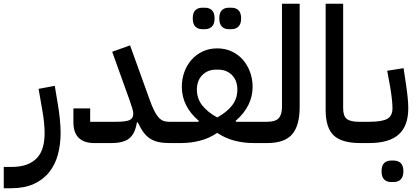

<svg xmlns="http://www.w3.org/2000/svg" viewBox="-80 -760 2228 1020"><path d="M-60 127H-22Q29 127 63 114Q97 101 118 77.5Q139 54 148 21Q157 -12 157 -53Q157 -80 154 -109Q151 -138 146 -167L125 -288L211 -304L225 -220Q242 -123 242 -54Q242 8 227.5 61.5Q213 115 181 155Q149 195 99 217.5Q49 240 -21 240H-60Z M419 0Q368 0 339 -27Q310 -54 310 -111V-184H399V-113H535Q588 -113 608 -122Q628 -131 628 -156Q628 -167 623 -183.5Q618 -200 609 -226L516 -485L611 -519L713 -236Q726 -199 737.5 -175.5Q749 -152 761 -138Q773 -124 786.5 -118.5Q800 -113 818 -113H845V-24L820 0Q787 0 762 -5.5Q737 -11 717.5 -23.5Q698 -36 682.5 -57Q667 -78 652 -110L647 -109Q638 -50 607 -25Q576 0 512 0Z M821 -89 845 -113H974L976 -118Q886 -195 886 -299Q886 -341 899.5 -378Q913 -415 938 -443Q963 -471 997.5 -487Q1032 -503 1074 -503Q1116 -503 1150.5 -487Q1185 -471 1209.5 -443.5Q1234 -416 1248 -378.5Q1262 -341 1262 -299Q1262 -196 1172 -118L1174 -113H1304V-24L1280 0H1268Q1215 0 1166.5 -12.5Q1118 -25 1074 -54Q1031 -25 982 -12.5Q933 0 881 0H821ZM1074 -136Q1125 -164 1153 -200Q1181 -236 1181 -284Q1181 -332 1152.5 -361Q1124 -390 1079 -390H1068Q1023 -390 994.5 -361Q966 -332 966 -284Q966 -236 994.5 -200Q1023 -164 1074 -136ZM1135 -605Q1112 -605 1098.5 -619Q1085 -633 1085 -662Q1085 -692 1098.5 -705.5Q1112 -719 1135 -719H1150Q1173 -719 1187 -705.5Q1201 -692 1201 -662Q1201 -633 1187 -619Q1173 -605 1150 -605ZM994 -605Q971 -605 957.5 -619Q944 -633 944 -662Q944 -692 957.5 -705.5Q971 -719 994 -719H1009Q1032 -719 1046 -705.5Q1060 -692 1060 -662Q1060 -633 1046 -619Q1032 -605 1009 -605Z M1280 -89 1304 -113H1339Q1383 -113 1400.5 -132Q1418 -151 1418 -192V-740H1512V-192Q1512 -93 1472 -46.5Q1432 0 1339 0H1280Z M1834 0Q1736 0 1693 -40.5Q1650 -81 1650 -176V-740H1743V-185Q1743 -143 1762.5 -128Q1782 -113 1827 -113H1860V-24L1835 0Z M1836 -89 1860 -113H1881Q1949 -113 1977 -128.5Q2005 -144 2005 -185Q2005 -202 2002.5 -228Q2000 -254 1993 -297L1977 -384L2064 -398L2077 -311Q2089 -231 2089 -185Q2089 -91 2038 -45.5Q1987 0 1881 0H1836ZM1997 207Q1974 207 1960.5 193Q1947 179 1947 150Q1947 120 1960.5 106.5Q1974 93 1997 93H2012Q2035 93 2049 106.5Q2063 120 2063 150Q2063 179 2049 193Q2035 207 2012 207Z"/></svg>

Font: IBM Plex Arabic Medium
Style: Regular
Weight: 500
Designer: Mike Abbink, Paul van der Laan, Pieter van Rosmalen, Wael Morcos, Khajak Apelian
Foundry: Bold Monday
Version: Version 1.0